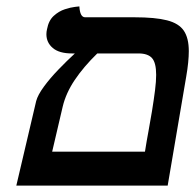

<svg xmlns="http://www.w3.org/2000/svg" viewBox="-20 -580 610 600"><path d="M31 0 93 -264Q98 -283 117 -309Q136 -335 162.5 -362.5Q189 -390 214 -413H205Q165 -413 145 -430Q125 -447 125 -473Q125 -477 125.5 -481Q126 -485 127 -489Q132 -516 148 -530.5Q164 -545 182.5 -551Q201 -557 214.5 -558.5Q228 -560 228 -560Q230 -526 246 -526H400Q465 -526 502 -516.5Q539 -507 554.5 -484Q570 -461 570 -420Q570 -404 568 -384Q566 -364 562 -341L504 0ZM413 -413H284Q241 -371 213.5 -330Q186 -289 176 -247L143 -106H433Q438 -138 444 -170Q450 -202 455 -233Q461 -270 464.5 -298Q468 -326 468 -346Q468 -384 455 -398.5Q442 -413 413 -413Z"/></svg>

Font: Libertinus Serif SemiBold
Style: Italic
Weight: 600
Italic angle: -11.5°
Designer: Philipp H. Poll, Khaled Hosny
Foundry: Caleb Maclennan
Version: Version 7.051;RELEASE